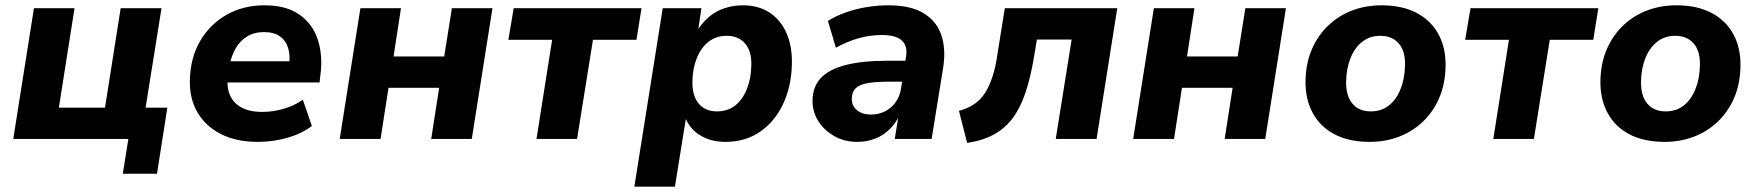

<svg xmlns="http://www.w3.org/2000/svg" viewBox="-20 -524 6627 724"><path d="M443 131 464 0H30L108 -493H261L202 -118H376L435 -493H589L529 -118H611L572 131Z M953 11Q871 11 813 -18.5Q755 -48 724.5 -100.5Q694 -153 696 -223Q698 -306 734.5 -369Q771 -432 834 -468Q897 -504 978 -504Q1059 -504 1109 -469Q1159 -434 1178.5 -374Q1198 -314 1188 -240L1185 -213H818L830 -293H1085L1070 -278Q1075 -315 1066.5 -343Q1058 -371 1035.5 -387Q1013 -403 975 -403Q938 -403 911 -386Q884 -369 868 -340.5Q852 -312 846 -278L841 -245Q833 -200 846 -168Q859 -136 890 -119Q921 -102 969 -102Q1010 -102 1050.5 -114Q1091 -126 1122 -148L1156 -49Q1118 -20 1064 -4.5Q1010 11 953 11Z M1261 0 1339 -493H1492L1464 -311H1655L1684 -493H1837L1759 0H1606L1636 -193H1445L1415 0Z M2003 0 2062 -374H1897L1917 -493H2399L2380 -374H2216L2156 0Z M2372 180 2479 -493H2625L2612 -406H2608Q2627 -438 2653 -460Q2679 -482 2712 -493Q2745 -504 2781 -504Q2840 -504 2882 -476.5Q2924 -449 2946 -398.5Q2968 -348 2966 -281Q2964 -198 2933 -132Q2902 -66 2846.5 -27.5Q2791 11 2715 11Q2660 11 2619 -14.5Q2578 -40 2561 -88L2568 -87L2525 180ZM2684 -104Q2724 -104 2752 -126Q2780 -148 2796 -187.5Q2812 -227 2813 -276Q2815 -330 2790 -359.5Q2765 -389 2720 -389Q2681 -389 2652.5 -367Q2624 -345 2608 -306Q2592 -267 2591 -217Q2590 -163 2614.5 -133.5Q2639 -104 2684 -104Z M3213 11Q3164 11 3125.5 -11Q3087 -33 3065 -68.5Q3043 -104 3044 -147Q3045 -198 3076 -230.5Q3107 -263 3169.5 -279Q3232 -295 3329 -295H3407L3395 -216H3331Q3282 -216 3251.5 -210.5Q3221 -205 3207 -191.5Q3193 -178 3192 -154Q3191 -125 3211.5 -108.5Q3232 -92 3264 -92Q3293 -92 3317 -104Q3341 -116 3357.5 -139Q3374 -162 3378 -193L3396 -307Q3404 -349 3381.5 -370.5Q3359 -392 3306 -392Q3263 -392 3220 -380.5Q3177 -369 3132 -344L3102 -445Q3130 -463 3167.5 -476.5Q3205 -490 3246.5 -497Q3288 -504 3330 -504Q3414 -504 3463 -474Q3512 -444 3529.5 -392Q3547 -340 3537 -272L3493 0H3354L3370 -100H3377Q3361 -63 3336 -38Q3311 -13 3279.5 -1Q3248 11 3213 11Z M3627 15 3596 -106Q3627 -114 3651.5 -130Q3676 -146 3693 -171.5Q3710 -197 3722.5 -235Q3735 -273 3742 -325L3769 -493H4193L4115 0H3961L4021 -375H3890L3880 -315Q3867 -235 3847.5 -176.5Q3828 -118 3799 -79Q3770 -40 3728 -17Q3686 6 3627 15Z M4253 0 4331 -493H4484L4456 -311H4647L4676 -493H4829L4751 0H4598L4628 -193H4437L4407 0Z M5145 11Q5066 11 5011.5 -18Q4957 -47 4929 -100Q4901 -153 4903 -223Q4905 -290 4928.5 -342Q4952 -394 4991.5 -430.5Q5031 -467 5081.5 -485.5Q5132 -504 5189 -504Q5268 -504 5322.5 -475Q5377 -446 5405 -393.5Q5433 -341 5431 -271Q5429 -203 5405.5 -151Q5382 -99 5342.5 -62.5Q5303 -26 5252.5 -7.5Q5202 11 5145 11ZM5149 -104Q5189 -104 5217 -126Q5245 -148 5261 -187.5Q5277 -227 5278 -276Q5280 -330 5255 -359.5Q5230 -389 5185 -389Q5146 -389 5117.5 -367Q5089 -345 5073 -306Q5057 -267 5056 -217Q5055 -163 5079.5 -133.5Q5104 -104 5149 -104Z M5611 0 5670 -374H5505L5525 -493H6007L5988 -374H5824L5764 0Z M6257 11Q6178 11 6123.5 -18Q6069 -47 6041 -100Q6013 -153 6015 -223Q6017 -290 6040.5 -342Q6064 -394 6103.5 -430.5Q6143 -467 6193.5 -485.5Q6244 -504 6301 -504Q6380 -504 6434.5 -475Q6489 -446 6517 -393.5Q6545 -341 6543 -271Q6541 -203 6517.5 -151Q6494 -99 6454.5 -62.5Q6415 -26 6364.5 -7.5Q6314 11 6257 11ZM6261 -104Q6301 -104 6329 -126Q6357 -148 6373 -187.5Q6389 -227 6390 -276Q6392 -330 6367 -359.5Q6342 -389 6297 -389Q6258 -389 6229.5 -367Q6201 -345 6185 -306Q6169 -267 6168 -217Q6167 -163 6191.5 -133.5Q6216 -104 6261 -104Z"/></svg>

Font: Nunito Sans 11pt ExtraBold
Style: Italic
Weight: 800
Italic angle: -9°
Version: Version 3.101;gftools[0.9.27]